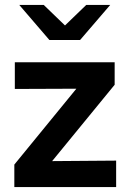

<svg xmlns="http://www.w3.org/2000/svg" viewBox="-20 -757 529 777"><path d="M38 0V-91L289 -398L40 -397V-505H444V-414L191 -105L450 -107V0ZM157 -737 243 -654 329 -737H426L304 -595H180L58 -737Z"/></svg>

Font: Red Hat Text SemiBold
Style: Regular
Weight: 600
Designer: Pentagram, MCKL
Foundry: MCKL
Version: Version 1.030